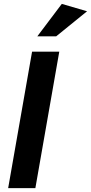

<svg xmlns="http://www.w3.org/2000/svg" viewBox="-20 -968 468 988"><path d="M285 -702H145L22 0H162ZM172 -781H269L428 -910L298 -948Z"/></svg>

Font: Geom SemiBold
Style: Bold Italic
Weight: 600
Italic angle: -10°
Version: Version 1.102